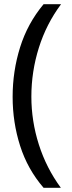

<svg xmlns="http://www.w3.org/2000/svg" viewBox="-20 -734 340 912"><path d="M40 -274Q40 -396 75.5 -509.5Q111 -623 187 -714H270Q200 -620 164.5 -507Q129 -394 129 -275Q129 -159 164.5 -47.5Q200 64 269 158H187Q111 70 75.5 -41.5Q40 -153 40 -274Z"/></svg>

Font: Noto Sans Syloti Nagri
Style: Regular
Weight: 400
Designer: Monotype Design Team
Foundry: Monotype Imaging Inc.
Version: Version 2.003; ttfautohint (v1.8.4.7-5d5b)